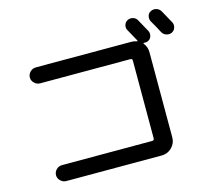

<svg xmlns="http://www.w3.org/2000/svg" viewBox="-114 -966 1227 1101"><g transform="rotate(-15 500.0 -415.5)"><path d="M784.2 -789.1Q819.3 -725.6 825.2 -714.8Q833 -700.2 828.1 -682.6Q823.2 -665 806.6 -658.2Q796.9 -653.3 783.2 -655.3Q781.2 -655.3 780.3 -653.8Q779.3 -652.3 780.3 -650.4Q799.8 -627 799.8 -594.7V-89.8Q799.8 -54.7 774.9 -29.8Q750 -4.9 714.8 -4.9H148.4Q128.9 -4.9 114.3 -19Q99.6 -33.2 99.6 -51.8Q99.6 -71.3 113.8 -85.4Q127.9 -99.6 148.4 -99.6H683.6Q694.3 -99.6 695.3 -111.3V-574.2Q695.3 -585 683.6 -585H148.4Q128.9 -585 114.3 -599.1Q99.6 -613.3 99.6 -631.8Q99.6 -651.4 113.8 -665.5Q127.9 -679.7 148.4 -679.7H714.8Q731.4 -679.7 747.1 -673.8Q749 -672.9 750 -674.8Q751 -676.8 750 -678.7Q744.1 -690.4 730 -714.8Q715.8 -739.3 710 -751Q702.1 -765.6 707 -781.7Q711.9 -797.9 726.6 -805.7Q742.2 -813.5 759.3 -808.6Q776.4 -803.7 784.2 -789.1ZM928.7 -802.7Q957 -752.9 970.7 -726.6Q978.5 -710.9 973.1 -694.3Q967.8 -677.7 952.1 -669.9Q936.5 -663.1 919.4 -668.5Q902.3 -673.8 893.6 -690.4Q880.9 -715.8 852.5 -764.6Q844.7 -779.3 849.1 -796.9Q853.5 -814.5 870.1 -821.3Q885.7 -829.1 902.8 -823.7Q919.9 -818.4 928.7 -802.7Z"/></g></svg>

Font: Rounded-X Mgen+ 1mn medium
Style: Regular
Weight: 500
Designer: [Source Han Sans]
Ryoko NISHIZUKA  (kana & ideographs); Paul D. Hunt (Latin, Greek & Cyrillic); Wenlong ZHANG  (bopomofo
Version: Version 1.059.20150602